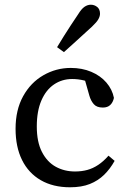

<svg xmlns="http://www.w3.org/2000/svg" viewBox="-20 -781 539 814"><path d="M277 13Q205 13 153 -17Q101 -47 73.5 -102.5Q46 -158 46 -235Q46 -315 78 -373Q110 -431 164 -462Q218 -493 280 -493Q328 -493 367 -476.5Q406 -460 431 -431Q456 -402 463 -366Q459 -347 447.5 -336Q436 -325 416 -325Q390 -325 377.5 -339.5Q365 -354 359 -375L334 -463L385 -421Q361 -434 336 -440Q311 -446 286 -446Q243 -446 209 -423Q175 -400 155.5 -355Q136 -310 136 -245Q136 -179 158 -136.5Q180 -94 216.5 -74Q253 -54 298 -54Q326 -54 350 -60.5Q374 -67 396.5 -82Q419 -97 440 -121L466 -99Q447 -65 421.5 -40Q396 -15 361 -1Q326 13 277 13ZM222 -581Q236 -605 250.5 -627.5Q265 -650 280 -673.5Q295 -697 311 -720Q325 -743 338 -752Q351 -761 365 -761Q380 -761 392 -751.5Q404 -742 404 -723Q404 -712 397 -699.5Q390 -687 370 -668Q350 -650 330.5 -632Q311 -614 291 -596Q271 -578 251 -560Z"/></svg>

Font: Source Serif 4 18pt
Style: Regular
Weight: 400
Designer: Frank Grießhammer
Foundry: Adobe Systems Incorporated
Version: Version 4.004;hotconv 1.0.116;makeotfexe 2.5.65601